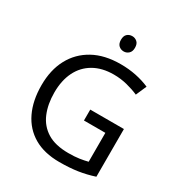

<svg xmlns="http://www.w3.org/2000/svg" viewBox="-210 -1062 1148 1220"><g transform="rotate(30 364.0 -452.5)"><path d="M407 -377H654V-27Q596 -8 537 1Q478 10 403 10Q292 10 216 -34.5Q140 -79 100.5 -161.5Q61 -244 61 -357Q61 -469 105 -551Q149 -633 231.5 -678.5Q314 -724 431 -724Q491 -724 544.5 -713Q598 -702 644 -682L610 -604Q572 -621 524.5 -633Q477 -645 426 -645Q341 -645 280 -610Q219 -575 187 -510.5Q155 -446 155 -357Q155 -272 182.5 -206.5Q210 -141 269 -104.5Q328 -68 424 -68Q471 -68 504 -73Q537 -78 564 -85V-297H407ZM406 -915Q426 -915 441.5 -901.5Q457 -888 457 -859Q457 -831 441.5 -817Q426 -803 406 -803Q384 -803 369 -817Q354 -831 354 -859Q354 -888 369 -901.5Q384 -915 406 -915Z"/></g></svg>

Font: Noto Sans Ambassadori
Style: Regular
Weight: 400
Designer: Monotype Design Team
Foundry: Monotype Imaging Inc.
Version: Version 2.013